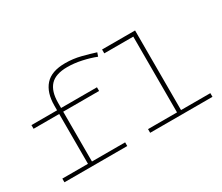

<svg xmlns="http://www.w3.org/2000/svg" viewBox="-99 -797 1201 1038"><g transform="rotate(-30 501.5 -278.0)"><path d="M50 0V-23H210V-334H50V-357H210V-386Q210 -467 249.5 -511.5Q289 -556 375 -556Q424 -556 471 -544Q518 -532 555 -520L547 -497Q509 -512 463 -522Q417 -532 374 -532Q301 -532 268 -496.5Q235 -461 235 -389V-357H459V-334H235V-23H442V0ZM585 0V-23H766V-496H585V-520H791V-23H974V0Z"/></g></svg>

Font: Padyakke Expanded One
Style: Regular
Weight: 400
Designer: James Puckett
Foundry: Dunwich Type Founders
Version: Version 1.500; ttfautohint (v1.8.4.7-5d5b)